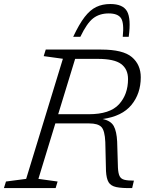

<svg xmlns="http://www.w3.org/2000/svg" viewBox="-45 -960 772 980"><path d="M151 -47 249 -33.5 239 0H-25L-14.5 -33.5L88.5 -47L276 -660L178 -673.5L188.5 -707H471.5Q583 -707 628.2 -668.5Q673.5 -630 673.5 -565.5Q673.5 -482.5 626 -424.5Q578.5 -366.5 479 -352.5Q521 -343.5 535.8 -316.2Q550.5 -289 553 -237L557 -104Q558.5 -75 565.5 -61Q572.5 -47 589.5 -42.5Q606.5 -38 638.5 -38L629.5 0Q577.5 1 549 -5Q520.5 -11 509.2 -30Q498 -49 496 -87L492.5 -235Q490 -293.5 472.5 -311.8Q455 -330 411 -330H237.5ZM408 -377Q516 -377 562.2 -427.5Q608.5 -478 608.5 -556.5Q608.5 -607 573.5 -633.2Q538.5 -659.5 454 -659.5H338.5L252 -377ZM510 -891.5Q463 -891.5 430.8 -866.8Q398.5 -842 365 -772H328.5Q359 -837 387 -873.2Q415 -909.5 446.5 -924.5Q478 -939.5 518 -939.5Q582.5 -939.5 603.5 -902.2Q624.5 -865 612 -772H581.5Q589 -842.5 572.8 -867Q556.5 -891.5 510 -891.5Z"/></svg>

Font: Newsreader Caption Light
Style: Italic
Weight: 300
Italic angle: -17°
Designer: Hugues Gentile
Foundry: Production Type
Version: Version 1.001